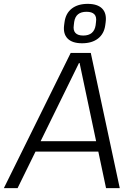

<svg xmlns="http://www.w3.org/2000/svg" viewBox="-49 -974 687 994"><path d="M317 -700H421L571 0H500L363 -648H360L42 0H-29ZM128 -243H482L474 -189H120ZM376 -750Q325 -750 301 -774.5Q277 -799 283 -844L285 -859Q291 -905 322.5 -929.5Q354 -954 405 -954Q456 -954 480 -929.5Q504 -905 498 -859L496 -844Q490 -799 458.5 -774.5Q427 -750 376 -750ZM382 -790Q410 -790 426 -803.5Q442 -817 446 -843L448 -860Q452 -887 439.5 -900Q427 -913 399 -913Q371 -913 355 -900Q339 -887 335 -860L333 -843Q329 -817 341.5 -803.5Q354 -790 382 -790Z"/></svg>

Font: Pathway Extreme 28pt Light
Style: Italic
Weight: 300
Italic angle: -8°
Designer: Eduardo Rodriguez Tunni
Foundry: Eduardo Rodriguez Tunni
Version: Version 1.001;gftools[0.9.26]